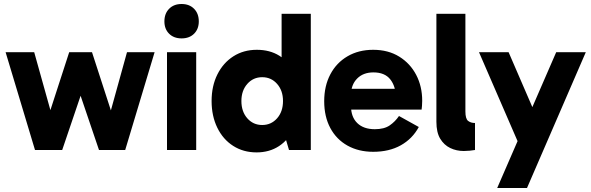

<svg xmlns="http://www.w3.org/2000/svg" viewBox="-20 -750 2955 960"><path d="M155 0 8 -489H151L257 -110H203L326 -489H440L563 -110H510L615 -489H753L606 0H475L361 -336H405L291 0Z M961 0H815V-489H961ZM802 -643Q802 -682 825.5 -706Q849 -730 888 -730Q927 -730 950.5 -706Q974 -682 974 -643Q974 -605 950.5 -581.5Q927 -558 888 -558Q849 -558 825.5 -581.5Q802 -605 802 -643Z M1263 12Q1197 12 1146 -20.5Q1095 -53 1066.5 -111.5Q1038 -170 1038 -245Q1038 -320 1067 -378Q1096 -436 1147 -468.5Q1198 -501 1264 -501Q1329 -501 1376.5 -471.5Q1424 -442 1450.5 -385Q1477 -328 1477 -245Q1477 -166 1450 -108.5Q1423 -51 1375 -19.5Q1327 12 1263 12ZM1291 -125Q1336 -125 1365.5 -158.5Q1395 -192 1395 -245Q1395 -297 1365.5 -330.5Q1336 -364 1291 -364Q1246 -364 1216.5 -330.5Q1187 -297 1187 -245Q1187 -192 1216.5 -158.5Q1246 -125 1291 -125ZM1425 0 1388 -125H1397V-353H1388V-681H1534V0Z M1846 9Q1773 9 1717.5 -22Q1662 -53 1631.5 -110Q1601 -167 1601 -244Q1601 -320 1631.5 -378Q1662 -436 1717.5 -468.5Q1773 -501 1846 -501Q1921 -501 1976 -467Q2031 -433 2061 -375.5Q2091 -318 2091 -246Q2091 -233 2090 -221Q2089 -209 2088 -202H1715V-306H1976L1959 -263Q1959 -318 1931.5 -353Q1904 -388 1847 -388Q1796 -388 1765.5 -357Q1735 -326 1735 -275V-220Q1735 -165 1766.5 -134.5Q1798 -104 1854 -104Q1901 -104 1928.5 -123Q1956 -142 1975 -170L2074 -115Q2042 -56 1984 -23.5Q1926 9 1846 9Z M2299 5Q2262 5 2231 -10Q2200 -25 2181 -56.5Q2162 -88 2162 -141V-681H2307V-193Q2307 -156 2320.5 -145.5Q2334 -135 2355 -135V0Q2345 2 2328.5 3.5Q2312 5 2299 5Z M2571 -37 2375 -489H2523L2709 -59ZM2466 190 2761 -489H2909L2615 190Z"/></svg>

Font: Gabarito
Style: Bold
Weight: 700
Designer: Leandro Assis / Alvaro Franca / Felipe Casaprima
Foundry: Naipe Foundry
Version: Version 1.000